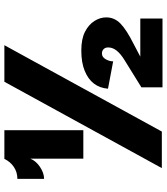

<svg xmlns="http://www.w3.org/2000/svg" viewBox="36 -778 745 856"><g transform="rotate(-90 408.0 -349.5)"><path d="M472 -702H635L250 0H87ZM129 -350V-586Q119 -561 92 -543Q65 -525 39 -525V-644Q69 -644 92.5 -660Q116 -676 128 -702H256V-350ZM611 -359Q663 -359 695 -342.5Q727 -326 743 -300.5Q759 -275 759 -248Q759 -211 731 -184Q703 -157 641 -126L584 -96H754V3H447V-91L568 -166Q596 -183 610.5 -201Q625 -219 625 -239Q625 -252 617.5 -259.5Q610 -267 598 -267Q582 -267 572.5 -250.5Q563 -234 563 -217L441 -240Q444 -277 464 -303Q484 -329 521 -344Q558 -359 611 -359Z"/></g></svg>

Font: Parkinsans
Style: Bold
Weight: 700
Designer: Red Stone, Indian Type Foundry
Foundry: Indian Type Foundry
Version: Version 1.000